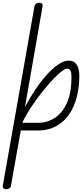

<svg xmlns="http://www.w3.org/2000/svg" viewBox="-50 -950 601 1400"><path d="M-4.5 430Q-17 430 -24.2 424Q-31.5 418 -29.5 403.5L201 -902Q203.5 -916.5 213.5 -923.5Q223.5 -930.5 235.5 -930.5Q247.5 -930.5 255.2 -924Q263 -917.5 260.5 -904.5L132 -169Q164 -231 204 -291.2Q244 -351.5 287.2 -400.5Q330.5 -449.5 372.8 -478.8Q415 -508 451 -508Q490 -508 509.5 -478Q529 -448 528.5 -395Q528 -325 515 -264.2Q502 -203.5 476.8 -154.5Q451.5 -105.5 415 -70.8Q378.5 -36 331.5 -17.2Q284.5 1.5 228 1.5H101.5L30 403Q28 417 17.8 423.5Q7.5 430 -4.5 430ZM112.5 -54.5H228Q293 -54.5 348.2 -89.5Q403.5 -124.5 437.2 -198Q471 -271.5 471 -387Q471 -399 469.8 -413.5Q468.5 -428 461.5 -438.5Q454.5 -449 438 -449Q424 -449 398.2 -429Q372.5 -409 340.2 -375.2Q308 -341.5 273.8 -299.5Q239.5 -257.5 207.8 -213Q176 -168.5 151 -127.5Q126 -86.5 112.5 -54.5Z"/></svg>

Font: Edu AU VIC WA NT Hand
Style: Regular
Weight: 400
Designer: Tina and Corey Anderson, Eben Sorkin, Mirko Velimirovic
Foundry: Google for Education
Version: Version 1.001